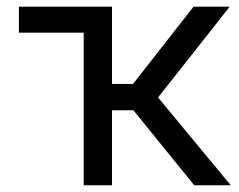

<svg xmlns="http://www.w3.org/2000/svg" viewBox="-20 -550 711 570"><path d="M312.5 -300.8H375L554.7 -530.3H662.1L449.2 -260.7L665 0H556.6L376 -222.7H312.5V0H228.5V-453.1H36.1V-530.3H312.5Z"/></svg>

Font: Pretendard
Style: Regular
Weight: 400
Designer: Base glyphs from Inter by Rasmus Andersson; Hangeul glyphs from Noto Sans CJK(Source Han Sans) by Jang Soo-young and Kan
Foundry: Kil Hyung-jin
Version: Version 1.309